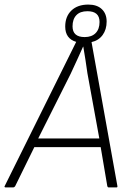

<svg xmlns="http://www.w3.org/2000/svg" viewBox="-42 -819 569 839"><path d="M-17 0Q-20 0 -21.5 -1.5Q-23 -3 -22 -5L291 -636Q243 -650 243 -703Q243 -747 270 -773Q297 -799 344 -799Q382 -799 403 -779Q424 -759 424 -725Q424 -690 406.5 -666Q389 -642 358 -635L471 -6Q472 0 467 0H433Q429 0 427 -5L398 -176H108L24 -5Q20 0 16 0ZM125 -214H392L340 -499Q336 -528 331.5 -557Q327 -586 322 -615H321Q308 -586 294.5 -556.5Q281 -527 267 -497ZM328 -657Q359 -657 376 -674.5Q393 -692 393 -723Q393 -770 340 -770Q308 -770 291.5 -752.5Q275 -735 275 -704Q275 -657 328 -657Z"/></svg>

Font: Sofia Sans Semi Condensed ExtraLight
Style: Italic
Weight: 250
Italic angle: -9°
Version: Version 4.100